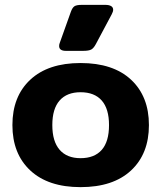

<svg xmlns="http://www.w3.org/2000/svg" viewBox="-20 -754 663 789"><path d="M223 -565Q223 -572 226 -579L271 -705Q277 -722 285.5 -728Q294 -734 316 -734H413Q428 -734 436.5 -729Q445 -724 445 -714Q445 -706 439 -695L374 -573Q365 -556 355 -550.5Q345 -545 321 -545H251Q223 -545 223 -565ZM31 -240Q31 -358 104.5 -426.5Q178 -495 311 -495Q445 -495 518.5 -426.5Q592 -358 592 -240Q592 -122 518.5 -53.5Q445 15 311 15Q178 15 104.5 -53.5Q31 -122 31 -240ZM428 -240Q428 -307 398 -341Q368 -375 311 -375Q255 -375 225 -341Q195 -307 195 -240Q195 -173 225 -138.5Q255 -104 311 -104Q368 -104 398 -138Q428 -172 428 -240Z"/></svg>

Font: Mitr Medium
Style: Regular
Weight: 500
Designer: Thanarat Vachiruckul
Foundry: Cadson Demak
Version: Version 1.003